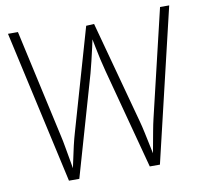

<svg xmlns="http://www.w3.org/2000/svg" viewBox="-83 -859 1013 950"><g transform="rotate(-10 423.0 -384.0)"><path d="M188 0 17 -768H67L187 -226Q193 -201 199 -165.5Q205 -130 211.5 -95Q218 -60 222 -34H213Q219 -60 226 -95Q233 -130 241.5 -166Q250 -202 258 -229L405 -740L445 -742L584 -228Q591 -203 598.5 -167.5Q606 -132 613.5 -96.5Q621 -61 626 -36H616Q621 -62 627.5 -97.5Q634 -133 640.5 -168.5Q647 -204 653 -229L781 -768H827L645 0H594L460 -504Q453 -530 445.5 -563Q438 -596 431.5 -629.5Q425 -663 420 -688H428Q423 -663 415.5 -629.5Q408 -596 400 -563Q392 -530 385 -504L240 0Z"/></g></svg>

Font: Yaldevi ExtraLight ExtraLight
Style: Regular
Weight: 250
Version: Version 1.100